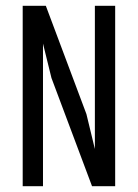

<svg xmlns="http://www.w3.org/2000/svg" viewBox="-20 -645 478 665"><path d="M58.6 -625H138.7L279.3 -250L308.6 -128.9V-625H378.9V0H298.8L158.2 -375L128.9 -494.1V0H58.6Z"/></svg>

Font: Sudo Variable
Style: Regular
Weight: 400
Monospace: yes
Designer: Jens Kutilek
Foundry: Jens Kutilek
Version: Version 0.040